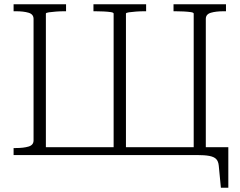

<svg xmlns="http://www.w3.org/2000/svg" viewBox="-20 -730 1129 904"><path d="M901 0H166V-37H901ZM291 -710V-677H282Q263 -677 243.5 -675.5Q224 -674 210 -672Q196 -670 196 -666V0H44V-33H55Q91 -33 114.5 -40Q138 -47 138 -69V-641Q138 -663 114.5 -670Q91 -677 55 -677H44V-710ZM797 -710H1044V-677H1033Q997 -677 973 -670Q949 -663 949 -641V-8H892V-666Q892 -671 878 -673Q864 -675 844.5 -676Q825 -677 806 -677H797ZM907 0H869V-37H1055V154H1020L1010 50Q1008 29 997.5 18.5Q987 8 965 4Q943 0 907 0ZM420 -710H668V-677H659Q640 -677 620 -675.5Q600 -674 586.5 -672Q573 -670 573 -666V0H515V-666Q515 -671 501.5 -673Q488 -675 468 -676Q448 -677 429 -677H420Z"/></svg>

Font: Roboto Serif 36pt ExtraLight
Style: Regular
Weight: 250
Designer: Greg Gazdowicz
Foundry: Commercial Type
Version: Version 1.008